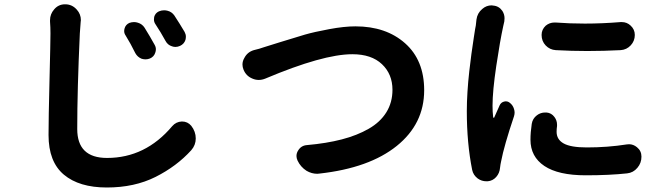

<svg xmlns="http://www.w3.org/2000/svg" viewBox="-20 -793 3040 875"><path d="M552.7 -630.9Q545.9 -640.6 545.9 -651.4Q545.9 -657.2 547.9 -664.1Q552.7 -680.7 569.3 -688.5Q580.1 -692.4 590.8 -692.4Q599.6 -692.4 608.4 -689.5Q627.9 -683.6 638.7 -667Q663.1 -627.9 684.6 -588.9Q690.4 -579.1 690.4 -568.4Q690.4 -560.5 687.5 -552.7Q681.6 -534.2 663.1 -526.4Q653.3 -522.5 643.6 -522.5Q633.8 -522.5 625 -525.4Q606.4 -533.2 596.7 -550.8Q575.2 -594.7 552.7 -630.9ZM688.5 -682.6Q681.6 -692.4 681.6 -704.1Q681.6 -710 682.6 -715.8Q687.5 -733.4 704.1 -741.2Q715.8 -746.1 727.5 -746.1Q735.4 -746.1 743.2 -744.1Q762.7 -739.3 774.4 -722.7Q798.8 -685.5 821.3 -647.5Q827.1 -636.7 827.1 -626Q827.1 -619.1 825.2 -611.3Q819.3 -592.8 800.8 -584Q790 -579.1 779.3 -579.1Q771.5 -579.1 763.7 -582Q744.1 -587.9 734.4 -606.4Q711.9 -647.5 688.5 -682.6ZM208 -694.3Q208 -698.2 208 -701.2Q208 -728.5 226.6 -750Q246.1 -773.4 276.4 -773.4Q276.4 -773.4 277.3 -773.4Q308.6 -773.4 330.1 -749Q348.6 -728.5 348.6 -701.2Q348.6 -697.3 347.7 -693.4Q345.7 -665 343.8 -640.6Q332 -383.8 332 -205.1Q332 -73.2 467.8 -73.2Q642.6 -73.2 764.6 -217.8Q782.2 -238.3 808.6 -239.3Q809.6 -239.3 809.6 -239.3Q835 -239.3 851.6 -219.7Q872.1 -193.4 872.1 -162.1Q872.1 -131.8 851.6 -108.4Q785.2 -35.2 689 13.2Q592.8 61.5 466.8 61.5Q340.8 61.5 271 2.9Q201.2 -55.7 201.2 -177.7Q201.2 -251 205.6 -427.7Q210 -604.5 210 -640.6Q210 -668.9 208 -694.3Z M1188.5 -434.6Q1173.8 -428.7 1159.2 -428.7Q1144.5 -428.7 1130.9 -434.6Q1101.6 -446.3 1089.8 -475.6Q1085 -487.3 1085 -499Q1085 -514.6 1093.8 -529.3Q1107.4 -555.7 1136.7 -564.5Q1162.1 -570.3 1183.6 -578.1Q1187.5 -579.1 1257.3 -601.1Q1327.1 -623 1369.6 -635.3Q1412.1 -647.5 1480.5 -660.2Q1548.8 -672.9 1599.6 -672.9Q1739.3 -672.9 1826.2 -595.7Q1913.1 -518.6 1913.1 -381.8Q1913.1 -228.5 1788.1 -127.9Q1663.1 -27.3 1436.5 -2Q1431.6 -1 1425.8 -1Q1400.4 -1 1377 -14.6Q1349.6 -32.2 1335.9 -61.5Q1331.1 -72.3 1331.1 -82Q1331.1 -95.7 1338.9 -107.4Q1352.5 -129.9 1378.9 -131.8Q1467.8 -139.6 1537.6 -157.7Q1607.4 -175.8 1660.2 -206.1Q1712.9 -236.3 1740.7 -281.2Q1768.6 -326.2 1768.6 -383.8Q1768.6 -455.1 1720.7 -500.5Q1672.9 -545.9 1585.9 -545.9Q1452.1 -545.9 1188.5 -434.6Z M2512.7 -564.5Q2485.4 -566.4 2466.8 -585.9Q2448.2 -605.5 2448.2 -633.8Q2448.2 -658.2 2466.8 -675.8Q2484.4 -690.4 2506.8 -690.4Q2508.8 -690.4 2511.7 -690.4Q2576.2 -685.5 2645.5 -685.5Q2724.6 -685.5 2808.6 -692.4Q2811.5 -692.4 2813.5 -692.4Q2836.9 -692.4 2853.5 -676.8Q2873 -659.2 2873 -633.8Q2873 -606.4 2854.5 -586.4Q2835.9 -566.4 2808.6 -564.5Q2731.4 -560.5 2656.2 -560.5Q2584 -560.5 2512.7 -564.5ZM2403.3 -228.5Q2407.2 -252.9 2426.8 -267.6Q2443.4 -280.3 2464.8 -280.3Q2467.8 -280.3 2470.7 -280.3Q2493.2 -278.3 2506.8 -259.8Q2518.6 -244.1 2518.6 -224.6Q2518.6 -221.7 2518.6 -218.8Q2516.6 -206.1 2516.6 -192.4Q2516.6 -157.2 2548.8 -139.2Q2581.1 -121.1 2654.3 -121.1Q2749 -121.1 2835.9 -134.8Q2841.8 -135.7 2846.7 -135.7Q2866.2 -135.7 2882.8 -122.1Q2903.3 -105.5 2903.3 -79.1Q2903.3 -49.8 2884.8 -28.3Q2866.2 -5.9 2837.9 -2.9Q2757.8 5.9 2649.4 5.9Q2524.4 5.9 2460.9 -36.6Q2397.5 -79.1 2397.5 -156.2Q2397.5 -189.5 2403.3 -228.5ZM2151.4 -704.1Q2155.3 -733.4 2177.7 -752Q2196.3 -768.6 2220.7 -768.6Q2224.6 -768.6 2227.5 -767.6Q2253.9 -765.6 2269.5 -743.2Q2279.3 -727.5 2279.3 -710Q2279.3 -703.1 2278.3 -695.3Q2275.4 -683.6 2273.4 -673.8Q2258.8 -607.4 2241.7 -492.7Q2224.6 -377.9 2224.6 -311.5Q2224.6 -283.2 2227.5 -258.8Q2227.5 -256.8 2230 -256.3Q2232.4 -255.9 2232.4 -257.8Q2236.3 -266.6 2256.8 -312.5Q2262.7 -326.2 2277.3 -330.1Q2292 -334 2303.7 -324.2Q2317.4 -313.5 2322.3 -296.9Q2325.2 -288.1 2325.2 -280.3Q2325.2 -271.5 2322.3 -262.7Q2277.3 -128.9 2263.7 -57.6Q2260.7 -44.9 2258.8 -28.3Q2256.8 -3.9 2241.2 13.7Q2225.6 31.2 2202.1 33.2Q2200.2 33.2 2197.3 33.2Q2174.8 33.2 2157.2 20.5Q2136.7 4.9 2131.8 -18.6Q2107.4 -140.6 2107.4 -286.1Q2107.4 -328.1 2110.4 -374.5Q2113.3 -420.9 2118.7 -468.8Q2124 -516.6 2128.4 -547.4Q2132.8 -578.1 2139.6 -624Q2146.5 -669.9 2148.4 -676.8Q2150.4 -692.4 2151.4 -704.1Z"/></svg>

Font: Gen Jyuu GothicX Bold
Style: Bold
Weight: 700
Designer: Ryoko NISHIZUKA (kana &amp; ideographs); Paul D. Hunt (Latin, Greek &amp; Cyrillic); Wenlong ZHANG (bopomofo); Sandoll C
Version: Version 1.058.20140828